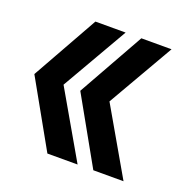

<svg xmlns="http://www.w3.org/2000/svg" viewBox="-99 -615 699 711"><g transform="rotate(20 250.0 -260.0)"><path d="M160 0 14 -260 160 -520H279L129 -260L279 0ZM341 0 195 -260 341 -520H460L310 -260L460 0Z"/></g></svg>

Font: M PLUS Code Latin
Style: Bold
Weight: 700
Designer: Coji Morishita
Foundry: UNDERFOREST DESIGN
Version: Version 1.002; ttfautohint (v1.8.3)